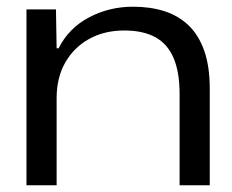

<svg xmlns="http://www.w3.org/2000/svg" viewBox="-20 -553 693 573"><path d="M59 0V-525H147L149 -409H155Q185 -469 245.5 -501Q306 -533 377 -533Q428 -533 469.5 -520Q511 -507 541.5 -478.5Q572 -450 589 -403Q606 -356 606 -288V0H516V-272Q516 -338 498 -380Q480 -422 443.5 -442Q407 -462 351 -462Q291 -462 245.5 -436.5Q200 -411 174.5 -366Q149 -321 149 -260V0Z"/></svg>

Font: Mona Sans Expanded
Style: Regular
Weight: 400
Width: 7
Designer: Deni Anggara
Foundry: GitHub
Version: Version 2.000